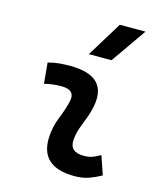

<svg xmlns="http://www.w3.org/2000/svg" viewBox="-119 -882 823 978"><g transform="rotate(15 293.0 -392.5)"><path d="M471.7 -129.4 505.4 -31.2Q475.6 -14.2 442.4 -2.2Q409.2 9.8 366.2 9.8Q180.7 9.8 190.9 -153.3Q194.3 -206.5 214.4 -255.9Q234.4 -305.2 245.1 -349.1Q262.2 -415.5 184.6 -415.5Q138.2 -415.5 95.2 -404.3L85 -513.7Q113.8 -522 142.6 -524.7Q171.4 -527.3 200.2 -527.3Q411.6 -527.3 367.2 -345.2Q359.4 -312 347.7 -283.4Q335.9 -254.9 326.4 -226.8Q316.9 -198.7 314.5 -166.5Q310.1 -102.5 385.3 -102.5Q409.7 -102.5 428 -108.6Q446.3 -114.7 471.7 -129.4ZM276.9 -609.4 390.6 -794.9H525.9L396.5 -609.4Z"/></g></svg>

Font: Cascadia Mono NF SemiBold
Style: Italic
Weight: 600
Italic angle: -10°
Monospace: yes
Designer: Aaron Bell
Foundry: Saja Typeworks
Version: Version 2404.023; ttfautohint (v1.8.4)